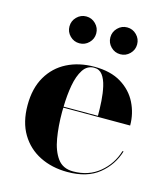

<svg xmlns="http://www.w3.org/2000/svg" viewBox="-104 -757 740 848"><g transform="rotate(15 266.0 -332.5)"><path d="M312.2 -613.9Q312.2 -639.1 330.2 -657.2Q348.2 -675.4 373.4 -675.4Q398.6 -675.4 416.6 -657.2Q434.6 -639.1 434.6 -613.9Q434.6 -588.7 416.6 -570.7Q398.6 -552.7 373.4 -552.7Q348.2 -552.7 330.2 -570.7Q312.2 -588.7 312.2 -613.9ZM125.2 -613.9Q125.2 -639.1 143.2 -657.2Q161.2 -675.4 186.4 -675.4Q211.6 -675.4 229.6 -657.2Q247.6 -639.1 247.6 -613.9Q247.6 -588.7 229.6 -570.7Q211.6 -552.7 186.4 -552.7Q161.2 -552.7 143.2 -570.7Q125.2 -588.7 125.2 -613.9ZM499 -142Q479.5 -77 426 -33.5Q372.5 10 282 10Q211.5 10 156 -17.8Q100.5 -45.5 68.5 -99Q36.5 -152.5 36.5 -230Q36.5 -307.5 67.8 -361Q99 -414.5 153.5 -442.2Q208 -470 278.5 -470Q353 -470 401.5 -440.2Q450 -410.5 473.8 -362.5Q497.5 -314.5 497.5 -260H192Q191.5 -250 191.5 -240Q191.5 -175.5 200.8 -120.8Q210 -66 234.5 -32.5Q259 1 306 1Q377 1 426.2 -39.8Q475.5 -80.5 494 -142ZM278.5 -465.5Q246.5 -465.5 228 -437Q209.5 -408.5 201.2 -362.8Q193 -317 192 -264.5H349Q349 -297 346.8 -332Q344.5 -367 337.5 -397.5Q330.5 -428 316.5 -446.8Q302.5 -465.5 278.5 -465.5Z"/></g></svg>

Font: Bodoni* 36pt
Style: Bold
Weight: 700
Version: Version 2.3